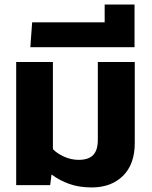

<svg xmlns="http://www.w3.org/2000/svg" viewBox="-20 -812 665 842"><path d="M382 10Q327 10 283.5 -5.5Q240 -21 206 -47L200 0H51V-540H212V-158Q230 -139 261 -125Q292 -111 325 -111Q368 -111 388.5 -132Q409 -153 409 -199V-540H571V-185Q571 -92 519.5 -41Q468 10 382 10Z M113 -605 121 -714H439V-792H570V-605Z"/></svg>

Font: Kanit SemiBold
Style: Regular
Weight: 600
Designer: Katatrad Team
Foundry: CadsonDemak
Version: Version 2.000; ttfautohint (v1.8.3)